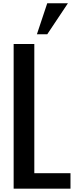

<svg xmlns="http://www.w3.org/2000/svg" viewBox="-20 -1141 446 1161"><path d="M62.5 0V-875H187.5V-93.8H406.2V0ZM203.1 -933.6 265.6 -1121.1H390.6L265.6 -933.6Z"/></svg>

Font: Oswald-Regular
Style: Regular
Weight: 400
Designer: vernon adams
Foundry: vernon adams
Version: Version 2.002; ttfautohint (v0.92.18-e454-dirty) -l 8 -r 50 